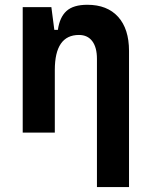

<svg xmlns="http://www.w3.org/2000/svg" viewBox="-20 -547 626 792"><path d="M379.9 224.6V-304.2Q379.9 -351.6 360.6 -377.2Q341.3 -402.8 305.7 -402.8Q206.1 -402.8 206.1 -258.3V0H73.7V-517.6H191.9L204.1 -423.8H218.8Q226.1 -476.1 254.4 -501.7Q282.7 -527.3 340.3 -527.3Q422.4 -527.3 467.3 -477.5Q512.2 -427.7 512.2 -336.9V224.6Z"/></svg>

Font: Cascadia Code PL
Style: Bold
Weight: 700
Monospace: yes
Designer: Aaron Bell
Foundry: Saja Typeworks
Version: Version 2404.023; ttfautohint (v1.8.4)